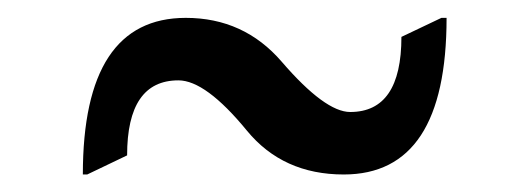

<svg xmlns="http://www.w3.org/2000/svg" viewBox="-20 -481 596 216"><path d="M73.2 -284.7Q73.2 -460.9 189 -460.9Q254.4 -460.9 296.9 -411.6Q345.7 -355 374 -355Q431.6 -355 431.6 -439.5L476.6 -460.9H482.4Q482.4 -284.7 366.7 -284.7Q298.3 -284.7 257.8 -334Q211.4 -390.6 180.7 -390.6Q123 -390.6 123 -306.2L78.1 -284.7Z"/></svg>

Font: Nova Slim
Style: Book
Weight: 400
Version: Version 2.000